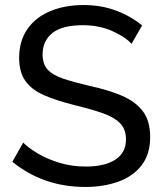

<svg xmlns="http://www.w3.org/2000/svg" viewBox="-20 -735 649 762"><path d="M502 -561Q477 -589 425 -612Q373 -635 309 -635Q227 -635 188 -604Q149 -573 149 -519Q149 -481 169 -459Q189 -437 230.5 -423Q272 -409 336 -394Q410 -378 464 -355Q518 -332 547 -293.5Q576 -255 576 -191Q576 -123 542 -79Q508 -35 449.5 -14Q391 7 318 7Q152 7 29 -93L72 -169Q94 -147 131.5 -125Q169 -103 217.5 -88.5Q266 -74 320 -74Q396 -74 438 -101.5Q480 -129 480 -182Q480 -222 456.5 -246Q433 -270 387 -286Q341 -302 275 -318Q203 -336 154 -357.5Q105 -379 80.5 -414Q56 -449 56 -505Q56 -573 89 -620Q122 -667 180 -691Q238 -715 311 -715Q382 -715 440.5 -693Q499 -671 544 -634Z"/></svg>

Font: Raleway Medium
Style: Regular
Weight: 500
Designer: Matt McInerney, Pablo Impallari, Rodrigo Fuenzalida
Foundry: Matt McInerney, Pablo Impallari, Rodrigo Fuenzalida
Version: Version 4.026